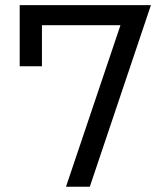

<svg xmlns="http://www.w3.org/2000/svg" viewBox="-20 -713 626 733"><path d="M231.9 0H322.8L556.2 -693.4H55.2V-460H140.1V-616.7H439.9Z"/></svg>

Font: Cascadia Mono PL SemiLight
Style: Regular
Weight: 350
Monospace: yes
Designer: Aaron Bell
Foundry: Saja Typeworks
Version: Version 2404.023